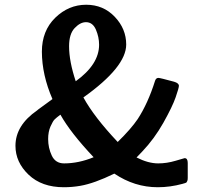

<svg xmlns="http://www.w3.org/2000/svg" viewBox="-20 -764 870 806"><path d="M44.9 -151.9Q44.9 -237.8 136.2 -300.8Q139.2 -302.7 140.1 -304.2L200.2 -348.1Q156.2 -449.2 155.8 -546.9Q155.8 -634.8 211.9 -689.5Q268.1 -744.1 341.8 -744.1Q413.6 -744.1 461.7 -693.6Q509.8 -643.1 509.8 -577.1Q509.8 -482.9 330.1 -355Q375 -272.9 474.1 -168Q530.3 -223.1 558.1 -264.2Q601.1 -330.1 630.9 -424.8Q634.8 -437 645 -437Q651.9 -437 710.9 -420.9Q731 -415 731 -403.8Q731 -395 717.5 -356Q704.1 -316.9 666 -249Q627.9 -181.2 577.1 -127.9L553.2 -103Q602.1 -78.1 644 -78.1Q680.2 -78.1 717 -89.1Q753.9 -100.1 754.9 -100.1Q768.1 -100.1 768.1 -80.1V-17.1Q768.1 -13.2 767.6 -9.5Q767.1 -5.9 765.6 -3.4Q764.2 -1 763.7 0.5Q763.2 2 760 3.4Q756.8 4.9 755.9 4.9Q754.9 4.9 751 6.3Q747.1 7.8 746.1 7.8Q694.3 22 642.1 22Q544.9 22 460 -35.2Q376 5.9 316.9 16.1Q282.7 22 248 22Q155.3 22 100.1 -30.5Q44.9 -83 44.9 -151.9ZM182.1 -180.2Q182.1 -143.1 197.5 -110.6Q212.9 -78.1 249 -78.1Q310.1 -78.1 373 -104Q275.9 -207 233.9 -282.2H232.9Q216.8 -270 209.5 -262.9Q202.1 -255.9 192.1 -233.4Q182.1 -210.9 182.1 -180.2ZM270 -569.8Q270 -506.8 297.9 -422.9Q396 -493.7 396 -576.2Q396 -608.4 382.6 -639.6Q369.1 -670.9 340.8 -670.9Q316.9 -670.9 293.5 -646.2Q270 -621.6 270 -569.8Z"/></svg>

Font: CMU Sans Serif
Style: Bold
Weight: 700
Version: Version 0.7.0